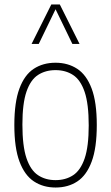

<svg xmlns="http://www.w3.org/2000/svg" viewBox="-20 -828 496 857"><path d="M228 9Q173 9 131.5 -18.2Q90 -45.5 67 -106.8Q44 -168 44 -270Q44 -372 66.8 -433Q89.5 -494 130.8 -521Q172 -548 228 -548Q283 -548 324.5 -521Q366 -494 389 -433Q412 -372 412 -270Q412 -168 389.2 -106.8Q366.5 -45.5 325.2 -18.2Q284 9 228 9ZM228 -24Q273 -24 306.2 -45.8Q339.5 -67.5 357.8 -120.8Q376 -174 376 -268Q376 -364 357.8 -417.8Q339.5 -471.5 306.2 -493.2Q273 -515 228 -515Q183 -515 149.8 -493.5Q116.5 -472 98.2 -419Q80 -366 80 -272Q80 -176 98.2 -122Q116.5 -68 149.8 -46Q183 -24 228 -24ZM121 -632 209 -808H247L335 -632H303L224 -795H232L153 -632Z"/></svg>

Font: Encode Sans Condensed Thin
Style: Regular
Weight: 100
Width: 3
Designer: Multiple Designers
Foundry: Impallari Type
Version: Version 3.002